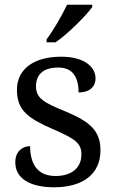

<svg xmlns="http://www.w3.org/2000/svg" viewBox="-20 -786 491 816"><path d="M178 -619V-606H216C269 -642 347 -721 372 -756V-766H265C244 -721 207 -657 178 -619ZM210 10C328 10 407 -43 407 -147C407 -231 362 -269 257 -313C168 -349 133 -368 133 -419C133 -466 160 -499 228 -499C287 -499 314 -460 314 -393C360 -393 386 -417 386 -453C386 -503 336 -545 240 -545C127 -545 52 -495 52 -404C52 -317 100 -283 203 -238C300 -196 326 -178 326 -129C326 -75 287 -38 216 -38C135 -38 108 -95 108 -165C84 -165 45 -150 45 -96C45 -26 110 10 210 10Z"/></svg>

Font: Noto Serif
Style: Regular
Weight: 400
Designer: Monotype Design Team
Foundry: Monotype Imaging Inc.
Version: Version 2.015